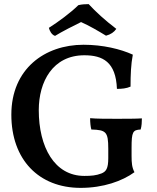

<svg xmlns="http://www.w3.org/2000/svg" viewBox="-20 -902 762 931"><path d="M247 -728C277 -747 344 -781 373 -795C412 -778 458 -751 494 -729C517 -735 533 -746 544 -762C490 -803 444 -845 410 -882C394 -882 376 -881 360 -877C320 -838 264 -797 217 -767C220 -754 230 -733 247 -728ZM371 9C481 9 573 -24 632 -67C620 -90 618 -111 618 -146V-185C618 -263 624 -272 662 -274C667 -290 668 -312 668 -328C641 -326 585 -326 544 -326C502 -326 446 -326 417 -329C417 -309 419 -287 423 -274C494 -272 505 -263 505 -181V-135C505 -84 494 -70 472 -61C446 -51 423 -49 389 -49C244 -49 168 -189 168 -368C168 -506 236 -634 389 -634C478 -634 542 -602 547 -471C570 -471 593 -473 613 -482C613 -540 615 -590 624 -637C565 -664 479 -685 385 -685C197 -685 35 -568 35 -346C35 -128 168 9 371 9Z"/></svg>

Font: Vollkorn Semibold
Style: Regular
Weight: 600
Designer: Friedrich Althausen
Foundry: Friedrich Althausen
Version: Version 4.015;PS 004.015;hotconv 1.0.88;makeotf.lib2.5.64775